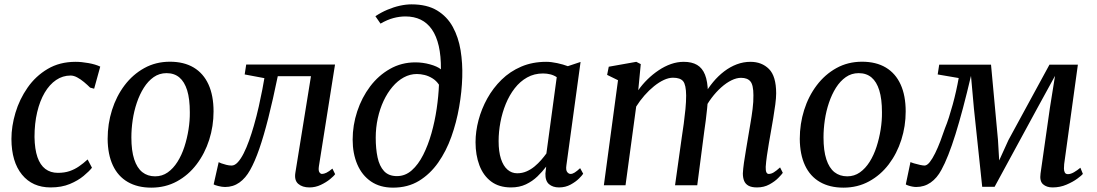

<svg xmlns="http://www.w3.org/2000/svg" viewBox="-20 -851 5040 882"><path d="M212.5 10Q129 10 81 -48.8Q33 -107.5 32.5 -212.5Q32.5 -271 51 -333Q69.5 -395 106.5 -448.2Q143.5 -501.5 198.8 -534.2Q254 -567 327 -567Q354.5 -567 386.5 -561.2Q418.5 -555.5 440.5 -545L412.5 -443.5L394 -448.5Q381.5 -461 366 -474Q350.5 -487 334.5 -495.5Q318.5 -504 304.5 -504Q268 -504 237.8 -483.5Q207.5 -463 185.2 -425.2Q163 -387.5 150.8 -335.8Q138.5 -284 138.5 -221.5Q139.5 -165.5 152 -129.2Q164.5 -93 188.2 -75Q212 -57 246 -57Q276.5 -57 299.8 -65Q323 -73 343 -86.8Q363 -100.5 382.5 -118.5L402.5 -80.5Q390 -64.5 364.2 -43Q338.5 -21.5 300.8 -5.8Q263 10 212.5 10Z M760.5 -567.5Q825 -567.5 869.8 -540.8Q914.5 -514 937.8 -463Q961 -412 961 -339Q961 -271.5 941 -208.8Q921 -146 883.2 -96.2Q845.5 -46.5 792.8 -17.8Q740 11 675 11Q612 11 567 -15Q522 -41 498.5 -91.2Q475 -141.5 474.5 -213Q474.5 -282 494.5 -345.5Q514.5 -409 552.2 -459Q590 -509 642.8 -538.2Q695.5 -567.5 760.5 -567.5ZM745 -515Q712 -515 686 -496.8Q660 -478.5 640.8 -448Q621.5 -417.5 608.5 -379Q595.5 -340.5 589.5 -299.5Q583.5 -258.5 583.5 -219.5Q583.5 -159 596.5 -119.2Q609.5 -79.5 633.8 -60.2Q658 -41 692.5 -41Q725 -41 750.5 -59Q776 -77 795.2 -107.5Q814.5 -138 827 -176.5Q839.5 -215 846 -256Q852.5 -297 852 -335.5Q852 -396.5 839.8 -436Q827.5 -475.5 804 -495.2Q780.5 -515 745 -515Z M1445 -87.5Q1442 -67.5 1447.2 -59.8Q1452.5 -52 1459 -52Q1468 -52 1479.5 -57.5Q1491 -63 1507 -76.5L1519.5 -51Q1514 -42.5 1496.2 -28Q1478.5 -13.5 1453.8 -1.8Q1429 10 1401.5 10Q1369 10 1350 -6.5Q1331 -23 1337 -58.5L1408.5 -501H1256Q1233.5 -391.5 1212.5 -308.8Q1191.5 -226 1171 -167Q1150.5 -108 1129 -70Q1108.5 -33 1079.8 -12.5Q1051 8 1014 8Q1000 8 982.5 3.5Q965 -1 961.5 -4L984.5 -106Q987.5 -104 997.2 -100.5Q1007 -97 1019.5 -93.8Q1032 -90.5 1044 -90.5Q1058.5 -90.5 1072.5 -105.8Q1086.5 -121 1099.5 -146.8Q1112.5 -172.5 1124.2 -205.2Q1136 -238 1146 -273Q1159 -318 1168.8 -361.8Q1178.5 -405.5 1185.2 -440.2Q1192 -475 1194.5 -492L1104 -509L1111 -554.5H1519Z M1785.5 11Q1726 11 1684.5 -17.2Q1643 -45.5 1621.5 -95.5Q1600 -145.5 1600 -209.5Q1600 -276 1621 -339.5Q1642 -403 1680.2 -453.8Q1718.5 -504.5 1771.5 -534.5Q1824.5 -564.5 1888 -564.5Q1922.5 -564.5 1955.8 -555.2Q1989 -546 2005.5 -532.5Q2006 -594 1995.5 -639.8Q1985 -685.5 1964 -715.8Q1943 -746 1912.5 -760.8Q1882 -775.5 1842.5 -775.5Q1816 -775.5 1788 -768.2Q1760 -761 1728 -742.5L1704.5 -776.5Q1730.5 -794 1759.5 -806.2Q1788.5 -818.5 1817 -824.8Q1845.5 -831 1870.5 -831Q1941.5 -831 1987.8 -803Q2034 -775 2060 -727.5Q2086 -680 2095.8 -620.2Q2105.5 -560.5 2103.5 -496.5Q2101.5 -430 2089.2 -359.5Q2077 -289 2053.5 -223Q2030 -157 1993 -104.2Q1956 -51.5 1904.8 -20.2Q1853.5 11 1785.5 11ZM1803.5 -42Q1841.5 -42 1871.5 -68.5Q1901.5 -95 1924 -139.5Q1946.5 -184 1962 -238.8Q1977.5 -293.5 1986 -351.5Q1994.5 -409.5 1996.5 -462Q1984 -480.5 1966.5 -491.2Q1949 -502 1930.5 -506.5Q1912 -511 1895 -511Q1863.5 -511 1835 -495.5Q1806.5 -480 1783 -452.2Q1759.5 -424.5 1742.2 -387.8Q1725 -351 1715.5 -307.8Q1706 -264.5 1706 -218.5Q1706 -167.5 1714.5 -127.8Q1723 -88 1744.2 -65Q1765.5 -42 1803.5 -42Z M2582 -92.5Q2578.5 -69.5 2585.5 -60.8Q2592.5 -52 2601 -52Q2610 -52 2620.2 -58.5Q2630.5 -65 2645 -78.5L2659 -53Q2655 -46 2640 -31Q2625 -16 2601.2 -3Q2577.5 10 2548 10Q2519.5 10 2502 -5Q2484.5 -20 2485.5 -54L2489 -85.5Q2471.5 -62.5 2448.8 -40.5Q2426 -18.5 2396 -4.2Q2366 10 2327.5 10Q2272.5 10 2236.2 -17.2Q2200 -44.5 2182.2 -91.8Q2164.5 -139 2164.5 -197.5Q2164.5 -247 2178.2 -299Q2192 -351 2218.5 -398.8Q2245 -446.5 2284 -484.8Q2323 -523 2374.5 -545Q2426 -567 2489 -567Q2512 -567 2539.8 -561Q2567.5 -555 2588.5 -547L2647 -566.5ZM2537.5 -496.5Q2524 -505.5 2508 -509.5Q2492 -513.5 2474.5 -513.5Q2434 -513.5 2401.5 -495.2Q2369 -477 2344.5 -445.5Q2320 -414 2303.5 -373.8Q2287 -333.5 2278.8 -289.5Q2270.5 -245.5 2270.5 -203Q2270.5 -154.5 2281.2 -121.5Q2292 -88.5 2311.2 -71.8Q2330.5 -55 2356 -55Q2379 -55 2399 -63.8Q2419 -72.5 2435.8 -86.5Q2452.5 -100.5 2466 -116Q2479.5 -131.5 2490 -146Z M2923.5 -556.5 2912 -436.5Q2930.5 -463 2954.5 -486.5Q2978.5 -510 3005.8 -528.2Q3033 -546.5 3062.2 -556.8Q3091.5 -567 3121 -567Q3158 -567 3182.2 -552.8Q3206.5 -538.5 3218.8 -507.5Q3231 -476.5 3232 -426.5Q3232 -421.5 3231.8 -416Q3231.5 -410.5 3231.2 -404.8Q3231 -399 3230.5 -393L3214.5 -413.5Q3232.5 -446 3255.8 -474Q3279 -502 3306.5 -523Q3334 -544 3364.5 -555.5Q3395 -567 3427.5 -567Q3479.5 -567 3512.5 -534Q3545.5 -501 3545.5 -422Q3545.5 -401.5 3541.5 -371Q3537.5 -340.5 3532 -307.8Q3526.5 -275 3521.5 -247Q3517 -221.5 3512 -192.5Q3507 -163.5 3503 -135.5Q3499 -107.5 3497.5 -84.5Q3497 -67.5 3500.5 -59.8Q3504 -52 3511.5 -52Q3522.5 -52 3534.2 -59Q3546 -66 3563.5 -82L3576 -57Q3571 -49.5 3555.2 -33.5Q3539.5 -17.5 3514.5 -3.8Q3489.5 10 3457.5 10Q3432.5 10 3418.2 2Q3404 -6 3398.2 -20.5Q3392.5 -35 3392.5 -54.5Q3393.5 -75 3397.5 -103.5Q3401.5 -132 3407 -163.2Q3412.5 -194.5 3417 -223Q3421.5 -250.5 3427.2 -283.5Q3433 -316.5 3437.2 -350.2Q3441.5 -384 3441 -413.5Q3441 -460.5 3427.2 -477Q3413.5 -493.5 3384 -493.5Q3363.5 -493.5 3340 -482Q3316.5 -470.5 3293 -449.5Q3269.5 -428.5 3248.8 -401Q3228 -373.5 3213 -342L3232 -401.5Q3231 -378.5 3228.2 -351.2Q3225.5 -324 3222 -297Q3218.5 -270 3215 -246.5L3183 0H3081L3112 -221Q3116.5 -249 3121 -282.8Q3125.5 -316.5 3128.8 -350.2Q3132 -384 3132 -412.5Q3131.5 -461.5 3118.2 -477.8Q3105 -494 3071.5 -494Q3052 -494 3029.8 -483.8Q3007.5 -473.5 2984.5 -455Q2961.5 -436.5 2940.5 -412.5Q2919.5 -388.5 2902.5 -361.5L2853.5 0H2754L2819 -482.5L2769 -507L2776.5 -544.5L2903 -567Z M3940 -567.5Q4004.5 -567.5 4049.2 -540.8Q4094 -514 4117.2 -463Q4140.5 -412 4140.5 -339Q4140.5 -271.5 4120.5 -208.8Q4100.5 -146 4062.8 -96.2Q4025 -46.5 3972.2 -17.8Q3919.5 11 3854.5 11Q3791.5 11 3746.5 -15Q3701.5 -41 3678 -91.2Q3654.5 -141.5 3654 -213Q3654 -282 3674 -345.5Q3694 -409 3731.8 -459Q3769.5 -509 3822.2 -538.2Q3875 -567.5 3940 -567.5ZM3924.5 -515Q3891.5 -515 3865.5 -496.8Q3839.5 -478.5 3820.2 -448Q3801 -417.5 3788 -379Q3775 -340.5 3769 -299.5Q3763 -258.5 3763 -219.5Q3763 -159 3776 -119.2Q3789 -79.5 3813.2 -60.2Q3837.5 -41 3872 -41Q3904.5 -41 3930 -59Q3955.5 -77 3974.8 -107.5Q3994 -138 4006.5 -176.5Q4019 -215 4025.5 -256Q4032 -297 4031.5 -335.5Q4031.5 -396.5 4019.2 -436Q4007 -475.5 3983.5 -495.2Q3960 -515 3924.5 -515Z M4815 10Q4788 10 4771.5 -4.5Q4755 -19 4760 -54L4803 -355.5L4826.5 -502.5L4746.5 -356.5L4549 7H4492L4454 -352L4440.5 -502.5Q4421.5 -422 4403.8 -355Q4386 -288 4369.2 -234.2Q4352.5 -180.5 4336.2 -139.5Q4320 -98.5 4304.5 -70.5Q4284.5 -33 4255.2 -12.5Q4226 8 4188.5 8Q4180.5 8 4170.2 6Q4160 4 4151.5 1Q4143 -2 4141 -4L4162.5 -106.5Q4166 -104.5 4179 -100.5Q4192 -96.5 4206.2 -93.5Q4220.5 -90.5 4227 -90.5Q4238.5 -90.5 4251 -106.2Q4263.5 -122 4276 -147.5Q4288.5 -173 4300 -203.2Q4311.5 -233.5 4321 -262Q4330 -283.5 4339 -311.5Q4348 -339.5 4356.5 -370.5Q4365 -401.5 4372 -432.8Q4379 -464 4384 -492.5L4287.5 -509L4294.5 -554H4532.5L4564.5 -207.5L4570 -114L4612.5 -207.5L4801 -554H4931.5L4868.5 -97Q4867.5 -87.5 4867.5 -76.8Q4867.5 -66 4871.5 -58.5Q4875.5 -51 4886 -51Q4898.5 -51 4914 -60Q4929.5 -69 4943 -80.5L4954.5 -52Q4949.5 -45.5 4929.2 -30.5Q4909 -15.5 4879.2 -2.8Q4849.5 10 4815 10Z"/></svg>

Font: Merriweather 20pt
Style: Italic
Weight: 400
Italic angle: -7.8°
Version: Version 2.101